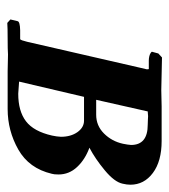

<svg xmlns="http://www.w3.org/2000/svg" viewBox="12 -486 475 540"><g transform="rotate(90 250.0 -216.5)"><path d="M261.2 -249H303.2Q334 -249 356 -271Q377.9 -293 384.8 -324.2Q387.7 -338.4 388.2 -347.2Q388.2 -394 331.1 -394Q324.2 -394 316.7 -394.5Q309.1 -395 307.1 -395Q305.2 -395 301 -394.5Q296.9 -394 293.9 -394ZM252.9 -214.8 210 -32.2Q233.9 -30.3 244.1 -29.8Q293 -29.8 321.5 -51.5Q350.1 -73.2 361.8 -125Q364.7 -138.2 365.2 -149.9Q365.2 -177.7 352.1 -196.3Q338.9 -214.8 319.8 -214.8ZM44.9 1 35.2 -7.8 40 -27.8Q41 -34.7 65.9 -35.2H90.8Q93.8 -37.1 98.1 -55.2L170.9 -372.1Q174.8 -387.2 175.3 -390.6Q175.8 -394 174.8 -397H150.9Q145 -397 138.9 -398.4Q132.8 -399.9 129.4 -402.3Q126 -404.8 126 -405.8L130.9 -423.8L142.1 -434.1L233.9 -432.1Q241.7 -432.1 256.8 -432.6Q272 -433.1 279.8 -433.1H377Q434.1 -433.1 467 -408.4Q500 -383.8 500 -345.2Q500 -335.4 497.1 -323.2Q492.2 -300.3 459.5 -273.2Q426.8 -246.1 396 -230Q429.2 -217.8 450.2 -195.3Q471.2 -172.9 471.2 -143.1Q471.2 -129.9 469.2 -124Q454.1 -60.1 401.1 -30Q348.1 0 287.1 0H181.2L133.8 -1Q120.6 0 89.4 0Q58.1 0 44.9 1Z"/></g></svg>

Font: Linux Libertine O
Style: Semibold Italic
Weight: 600
Italic angle: -11.5°
Designer: Philipp H. Poll
Foundry: Philipp H. Poll
Version: Version 5.1.2